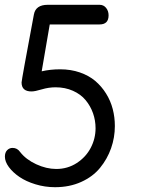

<svg xmlns="http://www.w3.org/2000/svg" viewBox="-27 -760 592 792"><path d="M169.9 -740.2H383.8Q400.4 -740.2 410.6 -727.5Q420.9 -714.8 420.9 -696.8Q420.9 -659.2 383.8 -659.2H178.2L145 -465.8Q180.2 -474.1 221.2 -474.1Q265.1 -474.1 302.5 -461.2Q339.8 -448.2 366 -426Q392.1 -403.8 410.6 -374Q429.2 -344.2 438 -310.3Q446.8 -276.4 446.8 -240.2Q446.8 -192.9 431.2 -148.4Q415.5 -104 385.7 -67.6Q356 -31.2 307.9 -9.5Q259.8 12.2 200.2 12.2Q158.2 12.2 119.1 0.2Q80.1 -11.7 53 -30.3Q25.9 -48.8 9.5 -71Q-6.8 -93.3 -6.8 -113.8Q-6.8 -130.9 2.4 -140.4Q11.7 -149.9 24.9 -149.9Q44.4 -149.9 56.2 -132.8Q80.1 -102.1 122.3 -82.5Q164.6 -63 205.1 -63Q252 -63 289.8 -87.6Q327.6 -112.3 347.4 -150.4Q367.2 -188.5 367.2 -231Q367.2 -263.2 356.7 -293Q346.2 -322.8 326.2 -346.9Q306.2 -371.1 273.9 -385.5Q241.7 -399.9 202.1 -399.9Q173.8 -399.9 145.5 -391.4Q117.2 -382.8 103 -382.8Q62 -382.8 62 -419.9Q62 -429.2 112.8 -700.2Q120.1 -740.2 169.9 -740.2Z"/></svg>

Font: BPreplay
Style: Regular
Weight: 400
Designer: Magenta/George Triantafyllakos
Foundry: Magenta/George Triantafyllakos
Version: Version 1.00